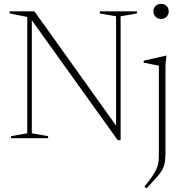

<svg xmlns="http://www.w3.org/2000/svg" viewBox="-20 -730 967 1014"><path d="M124 -26V-640.5L31 -659V-670H162L593 -66.5V-644L507 -659V-670H703V-659L617 -644V10H601.5L148 -623V-26L234 -11V0H38V-11ZM830.5 -630Q812.5 -630 801.2 -641.8Q790 -653.5 790 -670.5Q790 -687 801.2 -698.2Q812.5 -709.5 830.5 -709.5Q849.5 -709.5 860.2 -698.2Q871 -687 871 -670.5Q871 -653.5 860.2 -641.8Q849.5 -630 830.5 -630ZM819 -383Q811 -384.5 786.5 -389.5Q762 -394.5 739 -399V-409.5L855 -436H859L854 -388.5V71.5Q854 104.5 850.5 126.5Q847 148.5 836.8 167Q826.5 185.5 806.5 208Q786.5 230.5 753.5 265L743 255.5Q770 221.5 785.5 198.8Q801 176 808.2 158.2Q815.5 140.5 817.2 122.8Q819 105 819 81Z"/></svg>

Font: Newsreader 16pt ExtraLight
Style: Regular
Weight: 275
Designer: Hugues Gentile
Foundry: Production Type
Version: Version 1.003; ttfautohint (v1.8.3)